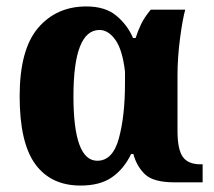

<svg xmlns="http://www.w3.org/2000/svg" viewBox="-20 -566 663 596"><path d="M230 10Q291 10 328 -16Q365 -42 387 -88H394Q404 -50 430 -25Q456 0 522 0H609V-56H602Q564 -56 547.5 -79Q531 -102 531 -160V-332Q531 -388 539 -448Q547 -508 555 -536H448Q428 -512 418 -491Q408 -470 401 -448H393Q376 -488 341.5 -517Q307 -546 248 -546Q155 -546 98 -479Q41 -412 41 -267Q41 -123 89.5 -56.5Q138 10 230 10ZM282 -67Q208 -67 208 -267Q208 -473 289 -473Q316 -473 338 -442.5Q360 -412 368 -344V-308Q368 -206 349 -136.5Q330 -67 282 -67Z"/></svg>

Font: Noto Serif SemiCondensed Extra
Style: Regular
Weight: 800
Width: 4
Designer: Monotype Design Team
Foundry: Monotype Imaging Inc.
Version: Version 1.002